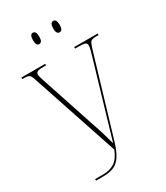

<svg xmlns="http://www.w3.org/2000/svg" viewBox="-219 -992 936 1083"><g transform="rotate(-30 248.5 -450.5)"><path d="M315 -827Q294 -827 294 -863Q294 -901 315 -901Q336 -901 336 -863Q336 -827 315 -827ZM182 -827Q162 -827 162 -863Q162 -901 182 -901Q203 -901 203 -863Q203 -827 182 -827ZM74 0V-10H126Q169 -10 199.5 -29Q230 -48 251 -100L66 -654Q60 -674 55 -684.5Q50 -695 41 -699.5Q32 -704 11 -704H0V-714H155V-704H137Q106 -704 97.5 -698Q89 -692 89 -684Q89 -675 92 -664Q95 -653 99 -641L218 -282Q235 -233 244 -201.5Q253 -170 263 -134Q276 -179 290.5 -227.5Q305 -276 321 -331L406 -619Q410 -633 415 -651Q420 -669 420 -681Q420 -695 409 -699.5Q398 -704 366 -704H344V-714H497V-704H482Q454 -704 446 -695.5Q438 -687 428 -655L276 -144Q260 -89 240.5 -57.5Q221 -26 193 -13Q165 0 120 0Z"/></g></svg>

Font: Noto Serif Display ExtraCondensed Thin
Style: Regular
Weight: 100
Width: 2
Designer: Monotype Design Team
Foundry: Monotype Imaging Inc.
Version: Version 2.009